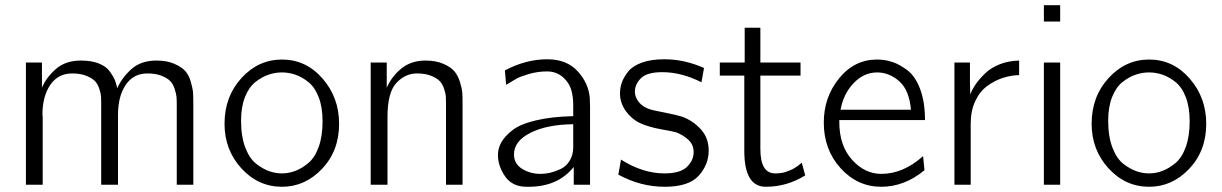

<svg xmlns="http://www.w3.org/2000/svg" viewBox="-20 -714 4724 742"><path d="M80.1 0V-472.2H142.1V-375Q158.2 -414.1 195.6 -447Q232.9 -480 293 -480Q334 -480 362.5 -468.5Q391.1 -457 405 -437Q418.9 -417 423.6 -405.5Q428.2 -394 432.1 -377Q433.1 -374 433.1 -373Q451.2 -414.1 488 -447Q524.9 -480 585 -480Q625 -480 653.6 -467.5Q682.1 -455.1 696 -439.5Q710 -423.8 717.5 -397.5Q725.1 -371.1 726.1 -355Q727.1 -338.9 727.1 -314.9V0H663.1V-311Q663.1 -329.1 662.1 -340.1Q661.1 -351.1 655 -370.1Q648.9 -389.2 637.9 -400.6Q627 -412.1 604.5 -421.1Q582 -430.2 549.8 -430.2Q495.6 -430.2 465.8 -386Q436 -341.8 436 -270V0H371.1V-311Q371.1 -329.1 370.6 -340.1Q370.1 -351.1 364 -370.1Q357.9 -389.2 346.9 -400.6Q335.9 -412.1 313.5 -421.1Q291 -430.2 258.8 -430.2Q204.6 -430.2 174.3 -386Q144 -341.8 144 -270Q144 -268.1 144.5 -266.1Q145 -264.2 145 -262.2V0Z M847.7 -235.8Q847.7 -340.8 913.1 -412.4Q978.5 -483.9 1069.8 -483.9Q1162.6 -483.9 1226.6 -410.4Q1290.5 -336.9 1290.5 -235.8Q1290.5 -130.9 1224.6 -61.5Q1158.7 7.8 1069.8 7.8Q978 7.8 912.8 -63.5Q847.7 -134.8 847.7 -235.8ZM911.6 -248Q911.6 -186 928.2 -143.1Q944.8 -100.1 971.2 -80.1Q997.6 -60.1 1021.5 -52Q1045.4 -43.9 1069.8 -43.9Q1095.7 -43.9 1121.1 -53.5Q1146.5 -63 1171.6 -84Q1196.8 -105 1211.7 -146.5Q1226.6 -188 1226.6 -245.1Q1226.6 -299.3 1211.7 -338.1Q1196.8 -377 1171.6 -397Q1146.5 -417 1121.1 -425.5Q1095.7 -434.1 1069.6 -434.1Q1043.5 -434.1 1018.1 -425.5Q992.7 -417 967.5 -397.5Q942.4 -377.9 927 -339.6Q911.6 -301.3 911.6 -248Z M1412.6 0V-472.2H1474.6V-375Q1493.7 -418.9 1531.5 -449.5Q1569.3 -480 1624.5 -480Q1664.6 -480 1693.1 -467.5Q1721.7 -455.1 1735.6 -439Q1749.5 -422.9 1757.6 -397Q1765.6 -371.1 1766.6 -355Q1767.6 -338.9 1767.6 -314.9V0H1703.6V-311Q1703.6 -329.1 1703.1 -340.1Q1702.6 -351.1 1696.5 -370.1Q1690.4 -389.2 1679.4 -400.6Q1668.5 -412.1 1646 -421.1Q1623.5 -430.2 1591.3 -430.2Q1546.4 -430.2 1512 -393.6Q1477.5 -356.9 1477.5 -262.2V0Z M1904.3 -115.2Q1904.3 -140.1 1917.2 -163.6Q1930.2 -187 1959.7 -210.4Q1989.3 -233.9 2049.8 -248.5Q2110.4 -263.2 2195.3 -265.1V-307.1Q2195.3 -372.1 2168 -402.8Q2139.2 -438 2094.2 -438Q2057.1 -438 2022.2 -427.5Q1987.3 -417 1975.8 -409.9Q1964.4 -402.8 1936 -386.2L1931.2 -441.9Q2012.2 -484.9 2095.2 -484.9Q2170.4 -484.9 2212.6 -438.5Q2254.9 -392.1 2259.3 -335L2260.3 -300.8V0H2197.3V-68.8Q2135.7 7.8 2023.4 7.8Q2022.9 7.8 2022 7.8H2015.1Q1960 7.8 1932.1 -32.2Q1904.3 -72.3 1904.3 -115.2ZM1966.3 -117.2Q1966.3 -81.1 1997.8 -61.5Q2029.3 -42 2069.3 -42Q2087.4 -42 2106.2 -46.4Q2125 -50.8 2146.5 -60.8Q2168 -70.8 2181.6 -93Q2195.3 -115.2 2195.3 -145V-233.9Q2094.2 -232.9 2030.3 -200.9Q1966.3 -168.9 1966.3 -117.2Z M2369.6 -39.1 2379.9 -97.2Q2463.9 -43.9 2547.9 -43.9Q2608.9 -43.9 2634.8 -69.1Q2660.6 -94.2 2660.6 -126Q2660.6 -155.8 2639.2 -174.8Q2617.7 -193.8 2591.8 -203.1Q2580.6 -206.1 2533.7 -214.6Q2486.8 -223.1 2454.3 -238Q2421.9 -252.9 2398.9 -284.2Q2376 -316.4 2376 -352.1Q2376 -375 2383.3 -395.5Q2390.6 -416 2407.7 -437.5Q2424.8 -459 2460.2 -471.9Q2495.6 -484.9 2545.9 -484.9H2548.8Q2625 -484.9 2700.7 -451.2L2690.9 -396Q2613.8 -435.1 2539.1 -435.1Q2480 -435.1 2456.8 -411.6Q2433.6 -388.2 2433.6 -359.9Q2433.6 -337.9 2449.7 -318.4Q2465.8 -298.8 2496.6 -290Q2502.4 -288.1 2550.5 -278.6Q2598.6 -269 2615.7 -263.2Q2657.7 -248 2688.2 -214.6Q2718.8 -181.2 2718.8 -131.8Q2718.8 -77.6 2680.2 -34.9Q2641.6 7.8 2548.6 7.8Q2455.6 7.8 2369.6 -39.1Z M2761.7 -421.9V-472.2H2857.9V-606.9H2918.5V-472.2H3073.7V-421.9H2918.5V-138.2Q2918.5 -43.9 2975.6 -43.9Q2987.8 -43.9 2998.8 -45.4Q3009.8 -46.9 3019.3 -50.5Q3028.8 -54.2 3036.1 -57.1Q3043.5 -60.1 3051 -64.9Q3058.6 -69.8 3062.7 -72.5Q3066.9 -75.2 3072.3 -80.1Q3077.6 -85 3078.6 -85L3091.8 -36.1Q3021 7.8 2939.5 7.8Q2856.4 7.8 2856.4 -130.9V-421.9Z M3163.6 -240.2Q3163.6 -338.4 3222.7 -411.1Q3281.7 -483.9 3369.6 -483.9Q3400.4 -483.9 3429 -474.4Q3457.5 -464.8 3487.5 -441.9Q3517.6 -418.9 3536.1 -369.4Q3554.7 -319.8 3554.7 -250H3223.6V-242.2Q3223.6 -151.4 3272.7 -96.7Q3321.8 -42 3385.7 -42Q3470.7 -42 3547.4 -110.8L3552.7 -56.2Q3475.6 7.8 3385.7 7.8Q3293.9 7.8 3228.8 -63.7Q3163.6 -135.3 3163.6 -240.2ZM3228.5 -290H3500.5Q3493.7 -366.2 3455.1 -400.1Q3416.5 -434.1 3369.6 -434.1Q3318.8 -434.1 3279.3 -393.1Q3239.7 -352.1 3228.5 -290Z M3668.5 0V-472.2H3728.5V-396L3729.5 -349.1Q3737.3 -369.1 3751.2 -389.2Q3765.1 -409.2 3787.4 -430.7Q3809.6 -452.1 3843.5 -465.6Q3877.4 -479 3918.5 -480V-423.8Q3886.2 -422.9 3855.2 -412.8Q3824.2 -402.8 3795.4 -381.8Q3766.6 -360.8 3749 -323.5Q3731.4 -286.1 3731.4 -235.8V0Z M4014.2 0V-472.2H4077.1V0ZM4014.2 -630.9V-693.8H4077.1V-630.9Z M4198.7 -235.8Q4198.7 -340.8 4264.2 -412.4Q4329.6 -483.9 4420.9 -483.9Q4513.7 -483.9 4577.6 -410.4Q4641.6 -336.9 4641.6 -235.8Q4641.6 -130.9 4575.7 -61.5Q4509.8 7.8 4420.9 7.8Q4329.1 7.8 4263.9 -63.5Q4198.7 -134.8 4198.7 -235.8ZM4262.7 -248Q4262.7 -186 4279.3 -143.1Q4295.9 -100.1 4322.3 -80.1Q4348.6 -60.1 4372.6 -52Q4396.5 -43.9 4420.9 -43.9Q4446.8 -43.9 4472.2 -53.5Q4497.6 -63 4522.7 -84Q4547.9 -105 4562.7 -146.5Q4577.6 -188 4577.6 -245.1Q4577.6 -299.3 4562.7 -338.1Q4547.9 -377 4522.7 -397Q4497.6 -417 4472.2 -425.5Q4446.8 -434.1 4420.7 -434.1Q4394.5 -434.1 4369.1 -425.5Q4343.8 -417 4318.6 -397.5Q4293.5 -377.9 4278.1 -339.6Q4262.7 -301.3 4262.7 -248Z"/></svg>

Font: CMU Bright
Style: Roman
Weight: 500
Version: Version 0.7.0